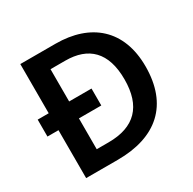

<svg xmlns="http://www.w3.org/2000/svg" viewBox="-157 -877 1049 1041"><g transform="rotate(-30 368.0 -357.0)"><path d="M315 -714H95V-406H26V-300H95V0H293C535 0 677 -123 677 -364C677 -593 535 -714 315 -714ZM315 -608C460 -608 543 -530 543 -360C543 -192 461 -107 297 -107H223V-300H363V-406H223V-608Z"/></g></svg>

Font: Noto Sans Gunjala Gondi Semibold
Style: Regular
Weight: 400
Designer: Ek Type
Foundry: Ek Type
Version: Version 1.004